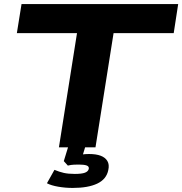

<svg xmlns="http://www.w3.org/2000/svg" viewBox="-20 -725 897 945"><path d="M270 0 359 -562H63L86 -705H857L835 -562H539L450 0ZM338 200Q302 200 267 194Q232 188 211 177L248 111Q272 121 294 126Q316 131 348 131Q382 131 398 125Q414 119 417 106Q419 94 406.5 89.5Q394 85 369 85Q359 85 344.5 85.5Q330 86 314 90L294 68L321 -20H405L381 59L345 43Q364 38 382 35.5Q400 33 418 33Q453 33 475.5 41.5Q498 50 508.5 67.5Q519 85 513 112Q504 157 459 178.5Q414 200 338 200Z"/></svg>

Font: Nunito Sans 10pt Expanded ExtraBold
Style: Italic
Weight: 800
Width: 7
Italic angle: -9°
Designer: Vernon Adams
Foundry: Vernon Adams
Version: Version 3.101;gftools[0.9.27]